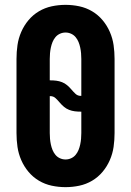

<svg xmlns="http://www.w3.org/2000/svg" viewBox="-20 -763 540 791"><path d="M250 8Q221 8 193 2Q165 -4 140.5 -18.5Q116 -33 97.5 -55Q79 -77 67.5 -103.5Q56 -130 52 -158Q48 -186 48 -215V-520Q48 -549 52 -577Q56 -605 67.5 -631.5Q79 -658 97.5 -680Q116 -702 140.5 -716.5Q165 -731 193 -737Q221 -743 250 -743Q279 -743 307 -737Q335 -731 359.5 -716.5Q384 -702 402.5 -680Q421 -658 432.5 -631.5Q444 -605 448 -577Q452 -549 452 -520V-215Q452 -186 448 -158Q444 -130 432.5 -103.5Q421 -77 402.5 -55Q384 -33 359.5 -18.5Q335 -4 307 2Q279 8 250 8ZM313 -368Q313 -368 314 -368Q315 -368 315 -368V-520Q315 -532 314 -543.5Q313 -555 310.5 -567Q308 -579 303.5 -590Q299 -601 291.5 -610Q284 -619 273 -624Q262 -629 250 -629Q238 -629 227 -624Q216 -619 208.5 -610Q201 -601 196.5 -590Q192 -579 189.5 -567Q187 -555 186 -543.5Q185 -532 185 -520V-432Q185 -432 186 -432Q187 -432 187 -432Q200 -432 212 -430.5Q224 -429 235.5 -424.5Q247 -420 256.5 -412Q266 -404 274 -394.5Q282 -385 291 -376.5Q300 -368 313 -368ZM250 -106Q262 -106 273 -111Q284 -116 291.5 -125Q299 -134 303.5 -145Q308 -156 310.5 -168Q313 -180 314 -191.5Q315 -203 315 -215V-303Q315 -303 314 -303Q313 -303 313 -303Q300 -303 288 -304.5Q276 -306 264.5 -310.5Q253 -315 243.5 -323Q234 -331 226 -340.5Q218 -350 209 -358.5Q200 -367 187 -367Q187 -367 186 -367Q185 -367 185 -367V-215Q185 -203 186 -191.5Q187 -180 189.5 -168Q192 -156 196.5 -145Q201 -134 208.5 -125Q216 -116 227 -111Q238 -106 250 -106Z"/></svg>

Font: Iosevka SS04 Heavy
Style: Regular
Weight: 900
Monospace: yes
Designer: Belleve Invis
Foundry: Belleve Invis
Version: Version 19.0.0; ttfautohint (v1.8.4)